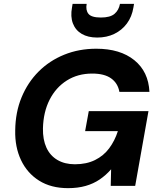

<svg xmlns="http://www.w3.org/2000/svg" viewBox="-20 -965 822 997"><path d="M333 12Q245 12 183 -27Q121 -66 89 -134Q57 -202 59 -288Q60 -382 92 -459.5Q124 -537 180.5 -593.5Q237 -650 313.5 -681Q390 -712 480 -712Q604 -712 677.5 -652.5Q751 -593 756 -488H600Q592 -533 557 -558Q522 -583 459 -583Q384 -583 327 -547Q270 -511 237.5 -447Q205 -383 203 -298Q202 -240 221 -198.5Q240 -157 278 -134.5Q316 -112 369 -112Q429 -112 473.5 -134Q518 -156 547 -195Q576 -234 592 -284H422L441 -388H751L682 0H555L557 -86Q530 -55 497.5 -33Q465 -11 424.5 0.5Q384 12 333 12ZM485 -770Q437 -770 404.5 -789Q372 -808 358.5 -843.5Q345 -879 354 -927L357 -945H430Q424 -912 439.5 -893Q455 -874 504 -874Q552 -874 574.5 -893Q597 -912 603 -945H676L673 -927Q665 -878 639 -843Q613 -808 573.5 -789Q534 -770 485 -770Z"/></svg>

Font: DM Sans 20pt ExtraBold
Style: Italic
Weight: 800
Italic angle: -10°
Version: Version 4.004;gftools[0.9.30]